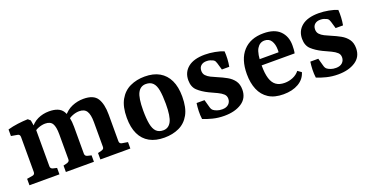

<svg xmlns="http://www.w3.org/2000/svg" viewBox="-26 -869 2543 1318"><g transform="rotate(-20 1245.5 -210.5)"><path d="M549 0V-47L577 -54Q586 -57 590.5 -61.5Q595 -66 595 -76V-256Q595 -311 579 -336Q563 -361 525 -361Q502 -361 477 -351.5Q452 -342 429 -321L428 -359Q457 -397 497 -414Q537 -431 581 -431Q655 -431 681.5 -389Q708 -347 708 -270V-76Q708 -57 726 -54L768 -47V0ZM31 0V-47L73 -54Q90 -57 90 -76V-331Q90 -350 73 -353L27 -361V-409Q62 -419 101 -424Q140 -429 175 -430L192 -415L204 -342V-76Q204 -59 220 -54L250 -47V0ZM297 0V-47L325 -54Q333 -57 338 -61.5Q343 -66 343 -76V-259Q343 -313 328.5 -337Q314 -361 276 -361Q253 -361 226.5 -351Q200 -341 181 -321L182 -355Q208 -395 246.5 -413Q285 -431 330 -431Q404 -431 430 -389.5Q456 -348 456 -273V-76Q456 -59 473 -54L502 -47V0Z M1102 -205Q1102 -265 1095 -304Q1088 -343 1069.5 -361.5Q1051 -380 1019 -380Q979 -380 959.5 -343Q940 -306 940 -216Q940 -155 947.5 -116Q955 -77 973.5 -58.5Q992 -40 1024 -40Q1063 -40 1082.5 -77Q1102 -114 1102 -205ZM817 -206Q817 -287 845 -336.5Q873 -386 921 -408.5Q969 -431 1028 -431Q1092 -431 1135.5 -406Q1179 -381 1202 -333Q1225 -285 1225 -214Q1225 -132 1197.5 -83Q1170 -34 1122.5 -12Q1075 10 1015 10Q951 10 907 -14.5Q863 -39 840 -87Q817 -135 817 -206Z M1300 -22Q1296 -51 1297 -81Q1298 -111 1302 -138H1360L1375 -84Q1380 -63 1392 -55Q1400 -49 1416 -43Q1432 -37 1454 -37Q1484 -37 1500.5 -52.5Q1517 -68 1517 -92Q1517 -113 1502.5 -126.5Q1488 -140 1463 -152Q1438 -164 1405 -179Q1360 -201 1331 -228Q1302 -255 1302 -304Q1302 -362 1344.5 -396.5Q1387 -431 1468 -431Q1503 -431 1540.5 -424Q1578 -417 1604 -406Q1606 -380 1604.5 -351Q1603 -322 1598 -295H1544L1529 -346Q1526 -356 1522.5 -362Q1519 -368 1511 -373Q1501 -378 1490 -381.5Q1479 -385 1466 -385Q1440 -386 1424 -372.5Q1408 -359 1408 -334Q1408 -313 1420.5 -299.5Q1433 -286 1453 -276Q1473 -266 1497 -256Q1531 -242 1561.5 -225Q1592 -208 1610.5 -182.5Q1629 -157 1629 -118Q1629 -55 1579.5 -22.5Q1530 10 1453 10Q1408 10 1368.5 0Q1329 -10 1300 -22Z M1694 -206Q1694 -314 1747 -372.5Q1800 -431 1896 -431Q1976 -431 2016 -391Q2056 -351 2056 -286Q2056 -272 2055 -256.5Q2054 -241 2051 -228H1773V-273H1950Q1951 -278 1951 -282Q1951 -286 1951 -292Q1951 -331 1935 -356.5Q1919 -382 1886 -382Q1851 -382 1830.5 -348Q1810 -314 1810 -227Q1810 -168 1821.5 -131.5Q1833 -95 1857 -78Q1881 -61 1919 -61Q1950 -61 1979 -73Q2008 -85 2027 -109L2054 -90Q2040 -42 1995 -16Q1950 10 1885 10Q1819 10 1777 -17Q1735 -44 1714.5 -92.5Q1694 -141 1694 -206Z M2131 -22Q2127 -51 2128 -81Q2129 -111 2133 -138H2191L2206 -84Q2211 -63 2223 -55Q2231 -49 2247 -43Q2263 -37 2285 -37Q2315 -37 2331.5 -52.5Q2348 -68 2348 -92Q2348 -113 2333.5 -126.5Q2319 -140 2294 -152Q2269 -164 2236 -179Q2191 -201 2162 -228Q2133 -255 2133 -304Q2133 -362 2175.5 -396.5Q2218 -431 2299 -431Q2334 -431 2371.5 -424Q2409 -417 2435 -406Q2437 -380 2435.5 -351Q2434 -322 2429 -295H2375L2360 -346Q2357 -356 2353.5 -362Q2350 -368 2342 -373Q2332 -378 2321 -381.5Q2310 -385 2297 -385Q2271 -386 2255 -372.5Q2239 -359 2239 -334Q2239 -313 2251.5 -299.5Q2264 -286 2284 -276Q2304 -266 2328 -256Q2362 -242 2392.5 -225Q2423 -208 2441.5 -182.5Q2460 -157 2460 -118Q2460 -55 2410.5 -22.5Q2361 10 2284 10Q2239 10 2199.5 0Q2160 -10 2131 -22Z"/></g></svg>

Font: Yrsa SemiBold
Style: Regular
Weight: 600
Version: Version 2.004